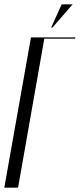

<svg xmlns="http://www.w3.org/2000/svg" viewBox="-27 -873 371 893"><path d="M217 -745 311 -853H260L211 -745ZM-7 0H57L179 -693H322L324 -699H117Z"/></svg>

Font: Moniqa Ita Display
Style: Italic
Weight: 400
Italic angle: -10°
Designer: Rajesh Rajput
Foundry: Rajesh Rajput
Version: Version 1.000